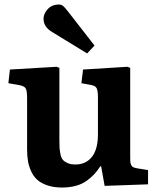

<svg xmlns="http://www.w3.org/2000/svg" viewBox="-20 -817 696 851"><path d="M366.2 -580.1 210 -675.8Q172.9 -698.2 172.9 -733.9Q172.9 -755.9 191.4 -776.4Q210 -796.9 241.2 -796.9Q251.5 -796.9 259.3 -790.8Q267.1 -784.7 279.8 -768.1L398.9 -615.2ZM254.9 14.2Q218.3 14.2 190.2 4.6Q162.1 -4.9 145.3 -20Q128.4 -35.2 118.2 -57.6Q107.9 -80.1 104 -103Q100.1 -126 100.1 -153.8V-382.8Q100.1 -413.6 94.2 -424.6Q88.4 -435.5 64.9 -439.9L17.1 -448.2L23.9 -508.8L231 -521L243.2 -516.1V-200.2Q243.2 -175.8 243.9 -163.3Q244.6 -150.9 248 -133.8Q251.5 -116.7 258.8 -108.4Q266.1 -100.1 279.8 -94Q293.5 -87.9 314 -87.9Q360.8 -87.9 387.5 -121.8Q414.1 -155.8 414.1 -221.2V-383.8Q414.1 -414.6 408.4 -426Q402.8 -437.5 380.9 -440.9L340.8 -448.2L348.1 -508.8L544.9 -521L557.1 -516.1V-124Q557.1 -122.6 557.1 -120.1Q557.1 -106 557.6 -99.9Q558.1 -93.8 561 -86.4Q564 -79.1 570.6 -75.9Q577.1 -72.8 588.9 -70.8L636.2 -63V0L443.8 6.8L428.2 -80.1H424.8Q411.1 -59.6 397.5 -44.7Q383.8 -29.8 363.8 -15.4Q343.8 -1 316.2 6.6Q288.6 14.2 254.9 14.2Z"/></svg>

Font: Literata Book
Style: Bold
Weight: 700
Designer: Latin by Veronika Burian and Jose Scaglione. Greek by Irene Vlachou. Cyrillic by Vera Evstafieva
Foundry: TypeTogether
Version: Version 2.003;PS 002.003;hotconv 1.0.88;makeotf.lib2.5.64775